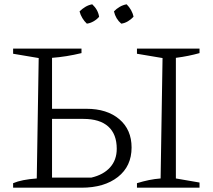

<svg xmlns="http://www.w3.org/2000/svg" viewBox="-20 -873 992 893"><path d="M41 0V-21Q81 -38 151 -43L160 -603L41 -623V-647H359V-626Q289 -609 222 -604V-367H382Q478 -367 535 -318.5Q592 -270 592 -187Q592 -100 528.5 -50Q465 0 359 0ZM617 0V-21Q646 -30 673 -35.5Q700 -41 727 -43L736 -603L617 -623V-647H908V-626Q883 -619 856 -613.5Q829 -608 798 -604V-43L908 -24V0ZM222 -47H405Q461 -60 492 -94.5Q523 -129 523 -181Q523 -249 483.5 -284.5Q444 -320 368 -320H222ZM409 -853Q436 -828 441 -795Q431 -783 415.5 -774Q400 -765 384 -763Q372 -774 363 -789Q354 -804 350 -820Q362 -832 377 -841Q392 -850 409 -853ZM569 -853Q581 -841 589.5 -826Q598 -811 601 -795Q590 -783 575 -774Q560 -765 544 -763Q518 -785 510 -820Q521 -832 536.5 -841Q552 -850 569 -853Z"/></svg>

Font: Piazzolla Light
Style: Regular
Weight: 300
Designer: Juan Pablo del Peral
Foundry: Huerta Tipografica
Version: Version 1.330